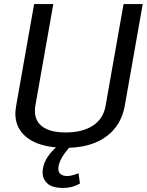

<svg xmlns="http://www.w3.org/2000/svg" viewBox="-20 -720 727 951"><path d="M687 -700 598 -196Q581 -101 510 -46.5Q439 8 322 12Q269 73 269 116Q269 134 281 143Q293 152 313 152Q334 152 369 138L376 189Q338 211 294 211Q238 211 214.5 188.5Q191 166 191 134Q191 71 257 10Q160 1 108 -43Q56 -87 56 -158Q56 -170 60 -196L149 -700H244L155 -196Q153 -187 153 -170Q153 -119 192 -91.5Q231 -64 305 -64Q389 -64 440.5 -98Q492 -132 503 -196L592 -700Z"/></svg>

Font: KoHo Medium
Style: Italic
Weight: 500
Italic angle: -10°
Designer: Cadson Demak & Katatrad Team
Foundry: Cadson Demak Co.,Ltd.
Version: Version 1.000